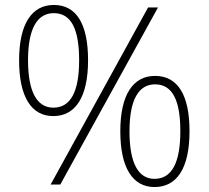

<svg xmlns="http://www.w3.org/2000/svg" viewBox="-20 -744 841 774"><path d="M195 -276C283 -276 335 -351 335 -501C335 -646 289 -724 197 -724C109 -724 57 -649 57 -501C57 -354 106 -276 195 -276ZM184 0H223L617 -714H577ZM195 -310C129 -310 93 -374 93 -501C93 -629 130 -691 197 -691C268 -691 299 -625 299 -501C299 -375 265 -310 195 -310ZM603 10C692 10 744 -64 744 -215C744 -359 698 -438 605 -438C517 -438 465 -363 465 -215C465 -67 515 10 603 10ZM603 -23C537 -23 502 -87 502 -215C502 -342 539 -404 605 -404C676 -404 707 -338 707 -215C707 -89 673 -23 603 -23Z"/></svg>

Font: Noto Sans Malayalam ExtraLight
Style: Regular
Weight: 200
Designer: Jelle Bosma - Monotype Design Team
Foundry: Monotype Imaging Inc.
Version: Version 2.104